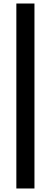

<svg xmlns="http://www.w3.org/2000/svg" viewBox="-20 -826 289 1092"><path d="M73 246H176V-806H73Z"/></svg>

Font: Meta Space Medium
Style: Regular
Weight: 500
Designer: Meta Pool / Florian Karsten
Foundry: Meta Pool / Florian Karsten
Version: Version 2.000;Glyphs 3.1.1 (3137)